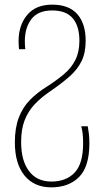

<svg xmlns="http://www.w3.org/2000/svg" viewBox="-20 -557 449 827"><path d="M201 250Q127 250 85.5 199Q44 148 44 56Q44 -6 61 -50.5Q78 -95 109 -126.5Q140 -158 182 -184Q224 -211 255.5 -237.5Q287 -264 304.5 -298.5Q322 -333 322 -382Q322 -444 293.5 -478Q265 -512 205 -512Q144 -512 115.5 -475Q87 -438 87 -380Q87 -372 87.5 -361.5Q88 -351 89 -345H62Q61 -351 60.5 -362Q60 -373 60 -380Q60 -448 97 -492.5Q134 -537 205 -537Q277 -537 313 -496Q349 -455 349 -382Q349 -330 331.5 -294Q314 -258 280 -228Q246 -198 198 -165Q158 -138 130 -108.5Q102 -79 86.5 -40Q71 -1 71 55Q71 135 105 180Q139 225 201 225Q265 225 301.5 186.5Q338 148 338 60Q338 35 336 18.5Q334 2 330 -13H358Q360 -1 362.5 17Q365 35 365 60Q365 161 320.5 205.5Q276 250 201 250Z"/></svg>

Font: Noto Sans Georgian Condensed Thin
Style: Regular
Weight: 100
Width: 3
Designer: Monotype Design Team, Akaki Razmadze
Foundry: Google LLC
Version: Version 2.005; ttfautohint (v1.8.4.7-5d5b)